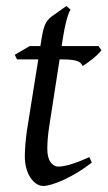

<svg xmlns="http://www.w3.org/2000/svg" viewBox="-20 -594 355 634"><path d="M283.2 -57.1Q259.3 -38.6 235.4 -24.2Q211.4 -9.8 189.9 0Q168.5 9.8 151.1 14.9Q133.8 20 123 20Q110.8 20 99.9 12.7Q88.9 5.4 80.3 -7.6Q71.8 -20.5 66.9 -38.6Q62 -56.6 62 -78.1Q62 -87.4 62.5 -96.7Q63 -106 63.7 -116Q64.5 -126 65.7 -137.2Q66.9 -148.4 68.8 -162.1L106.4 -397.9H36.1L28.8 -413.1L78.1 -441.9H113.3L116.2 -459Q119.1 -479 122.3 -492.2Q125.5 -505.4 129.6 -514.2Q133.8 -522.9 138.7 -528.6Q143.6 -534.2 149.9 -539.1L199.2 -574.2L212.9 -562Q209.5 -557.6 205.6 -546.4Q202.1 -536.6 197.5 -518.6Q192.9 -500.5 188 -470.2L183.6 -441.9H305.2L314.9 -428.2Q310.1 -421.4 301.5 -413.3Q293 -405.3 283.7 -397.9Q274.4 -390.6 265.9 -384.5Q257.3 -378.4 252.9 -376Q250 -382.8 244.9 -387Q239.7 -391.1 231 -393.6Q222.2 -396 209.2 -397Q196.3 -397.9 178.2 -397.9H176.8L142.1 -173.8Q140.6 -164.6 139.4 -154.1Q138.2 -143.6 137.5 -134Q136.7 -124.5 136.5 -116.2Q136.2 -107.9 136.2 -103Q136.2 -72.8 147.2 -58.3Q158.2 -43.9 171.9 -43.9Q189 -43.9 213.6 -51.3Q238.3 -58.6 274.9 -75.2Z"/></svg>

Font: Gentium Plus Eur
Style: Italic
Weight: 400
Italic angle: -8°
Designer: J. Victor Gaultney, Annie Olsen, Iska Routamaa, Becca Hirsbrunner
Foundry: SIL International
Version: Version 5.000